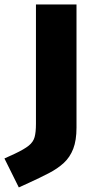

<svg xmlns="http://www.w3.org/2000/svg" viewBox="-65 -548 432 848"><path d="M18.1 279.8 -45.4 151.9 0.5 130.9Q42 111.3 62 95.2Q82 79.1 87.9 57.4Q93.8 35.6 93.8 -0.5V-528.3H272.9V15.6Q272.9 71.8 258.5 109.1Q244.1 146.5 216.8 171.6Q189.5 196.8 150.4 217Q111.3 237.3 62 259.8Z"/></svg>

Font: Comme ExtraBold
Style: Regular
Weight: 800
Version: Version 1.000;gftools[0.9.27]